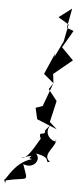

<svg xmlns="http://www.w3.org/2000/svg" viewBox="-112 -667 448 1058"><g transform="rotate(5 112.0 -137.5)"><path d="M152 50C161 84 110 48 133 96C90 169 65 213 35 210C150 176 45 209 96 212C-1 240 -30 329 -48 339L-41 358L-39 342C88 311 86 351 49 244C106 269 148 212 114 180C211 196 157 228 195 219C137 181 241 121 212 90C249 127 125 89 183 12ZM175 0 202 -118 153 -180 176 -214 170 -265 272 -349 206 -416C224 -448 244 -478 261 -511L223 -525L243 -633L172 -579L231 -544L212 -448L168 -358L171 -378L120 -261L176 -214L128 -84L90 -71L104 -9L216 37Z"/></g></svg>

Font: Charger Distortion
Style: 2It
Weight: 400
Designer: Jasper
Foundry: Cannot Into Space Fonts
Version: Version 0.98